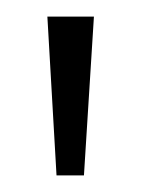

<svg xmlns="http://www.w3.org/2000/svg" viewBox="-20 -775 170 231"><path d="M48 -564 37 -755H93L81 -564Z"/></svg>

Font: DM Sans 18pt ExtraLight
Style: Regular
Weight: 250
Designer: Colophon Foundry, Jonny Pinhorn
Foundry: Colophon Foundry
Version: Version 4.004;gftools[0.9.30]